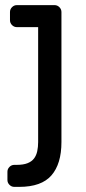

<svg xmlns="http://www.w3.org/2000/svg" viewBox="-20 -540 335 750"><path d="M129 -434H46Q35 -434 27 -442Q19 -450 19 -461V-493Q19 -504 27 -512Q35 -520 46 -520H193Q204 -520 212 -512Q220 -504 220 -493V15Q220 100 181 145Q142 190 55 190H36Q25 190 17 182Q9 174 9 163V131Q9 120 17 112Q25 104 36 104H45Q71 104 87.5 97.5Q104 91 113 79Q122 67 125.5 50.5Q129 34 129 15Z"/></svg>

Font: Rubik
Style: Regular
Weight: 400
Designer: Hubert & Fischer
Foundry: Hubert & Fischer
Version: Version 1.002; ttfautohint (v1.6)